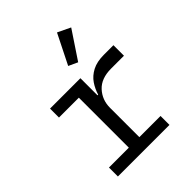

<svg xmlns="http://www.w3.org/2000/svg" viewBox="-216 -905 1032 1032"><g transform="rotate(-45 300.0 -389.5)"><path d="M77 -68H228V-448H77V-516H308V-386H313Q323 -420 343 -449.5Q363 -479 398 -497.5Q433 -516 487 -516H559V-436H462Q386 -436 347 -393.5Q308 -351 308 -291V-68H469V0H77ZM360 -585 308 -609 393 -779 466 -744Z"/></g></svg>

Font: Lilex Nerd Font
Style: Regular
Weight: 400
Designer: Mike Abbink, Paul van der Laan, Pieter van Rosmalen, Mikhael Khrustik
Foundry: Mikhael Khrustik
Version: Version 2.400; ttfautohint (v1.8.4.7-5d5b);Nerd Fonts 3.3.0